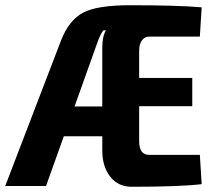

<svg xmlns="http://www.w3.org/2000/svg" viewBox="-32 -711 818 734"><path d="M732 -119 739 -7Q656 3 471 3Q420 3 389.5 -35.5Q359 -74 359 -136V-190H212L144 0H-12L202 -558Q232 -634 285.5 -662.5Q339 -691 465 -691Q647 -691 739 -683L732 -571H538Q521 -571 510.5 -556.5Q500 -542 500 -517V-413H703V-305H500V-171Q500 -119 538 -119ZM359 -304V-528Q359 -572 373 -595H363Q351 -580 338 -542L253 -304Z"/></svg>

Font: exo2condensed_b
Style: Bold
Weight: 700
Width: 3
Designer: Natanael Gama
Version: Version 1.001;PS 001.001;hotconv 1.0.70;makeotf.lib2.5.58329